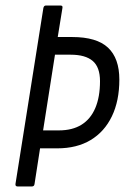

<svg xmlns="http://www.w3.org/2000/svg" viewBox="-20 -675 453 695"><path d="M44 0Q35 0 36 -9L137 -646Q139 -655 146 -655H199Q208 -655 206 -646L189 -541H241Q330 -541 371 -502.5Q412 -464 412 -387Q412 -310 385 -254Q358 -198 308 -168Q258 -138 187 -138H125L105 -9Q104 0 95 0ZM136 -203H193Q242 -203 275 -223.5Q308 -244 325 -284Q342 -324 342 -381Q342 -432 315.5 -454.5Q289 -477 236 -477H179Z"/></svg>

Font: Sofia Sans Condensed
Style: Italic
Weight: 400
Italic angle: -9°
Designer: Botio Nikoltchev, Ani Petrova
Foundry: lettersoup
Version: Version 4.101